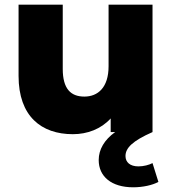

<svg xmlns="http://www.w3.org/2000/svg" viewBox="-20 -562 732 817"><path d="M547 235C587 235 629 226 654 212L629 132C614 140 591 146 569 146C533 146 514 128 514 102C514 68 543 38 629 0V-542H442V-280C442 -189 396 -151 339 -151C281 -151 247 -184 247 -269V-542H59V-239C59 -67 156 9 290 9C352 9 410 -13 451 -58V0H470C424 33 400 74 400 119C400 189 454 235 547 235Z"/></svg>

Font: Montserrat-Alt1 ExtBd
Style: Regular
Weight: 800
Designer: Differentunic
Foundry: Differentunic
Version: Version 7.222